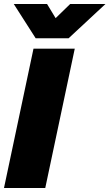

<svg xmlns="http://www.w3.org/2000/svg" viewBox="-30 -943 549 963"><path d="M39 -923H206L249 -852L322 -923H499L314 -751H149ZM138 -699H345L197 0H-10Z"/></svg>

Font: Prompt ExtraBold
Style: Italic
Weight: 800
Italic angle: -12°
Designer: Katatrad Team
Foundry: CadsonDemak
Version: Version 1.001